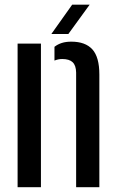

<svg xmlns="http://www.w3.org/2000/svg" viewBox="-20 -782 486 802"><path d="M53.5 0V-600H151V0ZM298 0V-479Q297.5 -508.5 283.5 -522Q269.5 -535.5 240 -535.5Q231 -535.5 223 -533.8Q215 -532 207.5 -529V-586.5Q221 -597 238 -602.5Q255 -608 278 -608Q336.5 -608 365.8 -575.8Q395 -543.5 395 -471V0ZM194.5 -640 281.5 -762.5H354.5L265.5 -640Z"/></svg>

Font: Big Shoulders Stencil Text Thin SemiBold
Style: Regular
Weight: 600
Version: Version 2.001